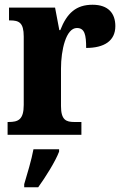

<svg xmlns="http://www.w3.org/2000/svg" viewBox="-20 -568 519 809"><path d="M12 0H323V-54H293C259 -54 237 -62 237 -121V-279C237 -357 258 -450 304 -450C337 -450 343 -421 343 -366C418 -366 466 -395 466 -458C466 -511 437 -548 370 -548C301 -548 262 -513 234 -441H230L212 -536H18V-482H22C60 -482 80 -473 80 -414V-126C80 -63 56 -54 16 -54H12ZM82 208V221H141C172 178 213 113 229 71V61H121C113 105 94 168 82 208Z"/></svg>

Font: Noto Serif Condensed ExtraBold
Style: Regular
Weight: 800
Width: 3
Designer: Monotype Design Team
Foundry: Monotype Imaging Inc.
Version: Version 2.013